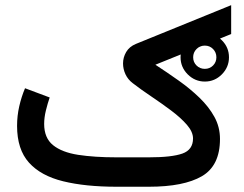

<svg xmlns="http://www.w3.org/2000/svg" viewBox="-20 -710 926 730"><path d="M666.5 -492.2Q666.5 -529.8 693.8 -556.9Q721.2 -584 758.8 -584Q796.4 -584 823.5 -556.9Q850.6 -529.8 850.6 -492.2Q850.6 -454.6 823.5 -427.2Q796.4 -399.9 758.8 -399.9Q721.2 -399.9 693.8 -427.2Q666.5 -454.6 666.5 -492.2ZM714.4 -492.2Q714.4 -473.6 727.3 -460.9Q740.2 -448.2 758.8 -448.2Q777.3 -448.2 790 -460.9Q802.7 -473.6 802.7 -492.2Q802.7 -510.7 790 -523.7Q777.3 -536.6 758.8 -536.6Q740.2 -536.6 727.3 -523.7Q714.4 -510.7 714.4 -492.2ZM546.4 0H422.9Q304.7 0 220 -20.8Q135.3 -41.5 90.1 -91.8Q44.9 -142.1 44.9 -231.4Q44.9 -269.5 53.2 -305.9Q61.5 -342.3 75.2 -374.5L168.9 -339.4Q161.1 -316.9 154.5 -290Q147.9 -263.2 147.9 -238.8Q147.9 -185.5 181.6 -158.2Q215.3 -130.9 277.1 -121.3Q338.9 -111.8 422.9 -111.8H545.9Q633.3 -111.8 673.6 -126.2Q713.9 -140.6 713.9 -183.6Q713.9 -208.5 690.7 -235.4Q667.5 -262.2 631.3 -289.3Q595.2 -316.4 555.9 -342.8Q516.6 -369.1 484.4 -394Q466.3 -407.7 457 -427.7Q447.8 -447.8 447.8 -468.8Q447.8 -491.7 459.7 -512.2Q471.7 -532.7 496.6 -543L858.9 -690.4V-580.6L570.8 -463.9Q615.7 -434.6 659.4 -403.6Q703.1 -372.6 738.5 -338.4Q773.9 -304.2 795.2 -265.6Q816.4 -227.1 816.4 -181.6Q816.4 -80.1 747.6 -40Q678.7 0 546.4 0Z"/></svg>

Font: Vazirmatn RD FD Medium
Style: Regular
Weight: 500
Designer: Saber Rastikerdar
Foundry: Saber Rastikerdar
Version: Version 33.003